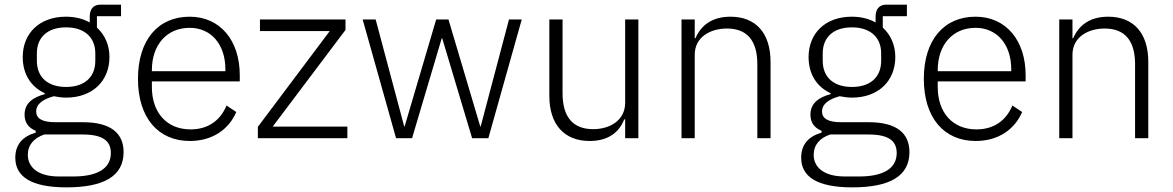

<svg xmlns="http://www.w3.org/2000/svg" viewBox="-20 -596 5058 828"><path d="M513 60C513 -20 460 -69 337 -69H218C162 -69 136 -85 136 -115C136 -149 168 -169 212 -181C229 -178 247 -175 265 -175C378 -175 452 -246 452 -350C452 -402 432 -446 398 -477V-526H502V-576H414C381 -576 367 -555 367 -524V-499C339 -515 304 -524 264 -524C151 -524 78 -453 78 -350C78 -276 114 -221 173 -194V-190C124 -177 86 -152 86 -102C86 -68 102 -45 134 -32V-24C79 -8 46 26 46 84C46 164 111 212 267 212C427 212 513 164 513 60ZM458 64C458 133 396 165 297 165H233C144 165 100 125 100 72C100 28 127 -1 171 -16H337C428 -16 458 15 458 64ZM265 -221C187 -221 139 -262 139 -334V-366C139 -436 186 -478 265 -478C343 -478 391 -436 391 -366V-334C391 -262 343 -221 265 -221Z M799 12C896 12 967 -38 999 -113L957 -141C929 -74 875 -38 802 -38C697 -38 635 -113 635 -220V-245H1014V-272C1014 -422 929 -524 798 -524C662 -524 575 -424 575 -256C575 -88 662 12 799 12ZM798 -476C890 -476 952 -405 952 -297V-289H635V-294C635 -402 699 -476 798 -476Z M1478 0V-50H1156L1470 -467V-512H1101V-462H1402L1092 -49V0Z M1688 0H1757L1885 -431H1887L2016 0H2086L2230 -512H2175L2053 -51H2051L1914 -512H1861L1725 -51H1723L1600 -512H1544Z M2676 0H2733V-512H2676V-153C2676 -76 2609 -39 2538 -39C2453 -39 2406 -89 2406 -194V-512H2349V-183C2349 -58 2414 12 2523 12C2611 12 2653 -33 2672 -81H2676Z M2976 0V-360C2976 -436 3043 -473 3115 -473C3200 -473 3246 -423 3246 -319V0H3303V-329C3303 -454 3239 -524 3130 -524C3048 -524 3002 -484 2979 -431H2976V-512H2919V0Z M3902 60C3902 -20 3849 -69 3726 -69H3607C3551 -69 3525 -85 3525 -115C3525 -149 3557 -169 3601 -181C3618 -178 3636 -175 3654 -175C3767 -175 3841 -246 3841 -350C3841 -402 3821 -446 3787 -477V-526H3891V-576H3803C3770 -576 3756 -555 3756 -524V-499C3728 -515 3693 -524 3653 -524C3540 -524 3467 -453 3467 -350C3467 -276 3503 -221 3562 -194V-190C3513 -177 3475 -152 3475 -102C3475 -68 3491 -45 3523 -32V-24C3468 -8 3435 26 3435 84C3435 164 3500 212 3656 212C3816 212 3902 164 3902 60ZM3847 64C3847 133 3785 165 3686 165H3622C3533 165 3489 125 3489 72C3489 28 3516 -1 3560 -16H3726C3817 -16 3847 15 3847 64ZM3654 -221C3576 -221 3528 -262 3528 -334V-366C3528 -436 3575 -478 3654 -478C3732 -478 3780 -436 3780 -366V-334C3780 -262 3732 -221 3654 -221Z M4188 12C4285 12 4356 -38 4388 -113L4346 -141C4318 -74 4264 -38 4191 -38C4086 -38 4024 -113 4024 -220V-245H4403V-272C4403 -422 4318 -524 4187 -524C4051 -524 3964 -424 3964 -256C3964 -88 4051 12 4188 12ZM4187 -476C4279 -476 4341 -405 4341 -297V-289H4024V-294C4024 -402 4088 -476 4187 -476Z M4605 0V-360C4605 -436 4672 -473 4744 -473C4829 -473 4875 -423 4875 -319V0H4932V-329C4932 -454 4868 -524 4759 -524C4677 -524 4631 -484 4608 -431H4605V-512H4548V0Z"/></svg>

Font: IBM Plex Devanagari Light
Style: Regular
Weight: 300
Designer: Mike Abbink, Paul van der Laan, Pieter van Rosmalen, Erin McLaughlin
Foundry: Bold Monday
Version: Version 1.0